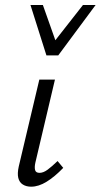

<svg xmlns="http://www.w3.org/2000/svg" viewBox="-20 -726 395 752"><path d="M101.9 5.2Q82.9 5.2 69.4 -3.3Q55.9 -11.7 51.6 -29.2Q47.4 -46.7 53.5 -74.1L134 -414.2H195.2L118.5 -89Q114.5 -70.5 117.5 -59.8Q120.5 -49 134.9 -49Q149.7 -49 166.5 -61.4Q183.3 -73.8 205.5 -95.3L227.7 -68.5Q194.2 -33.7 162.7 -14.3Q131.2 5.2 101.9 5.2ZM161.8 -509.1 181.2 -548.5 305 -706.5H354.5L208.2 -509.1ZM161.8 -509.1 99.3 -706.5H147.9L203.5 -549.5L208.2 -509.1Z"/></svg>

Font: Ysabeau
Style: Bold Italic
Weight: 700
Italic angle: -12°
Designer: Christian Thalmann (Catharsis Fonts)
Version: Version 2.002